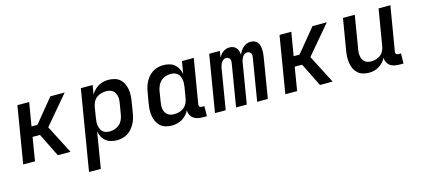

<svg xmlns="http://www.w3.org/2000/svg" viewBox="-59 -1006 3719 1698"><g transform="rotate(-15 1800.0 -156.5)"><path d="M363 0 257 -214H189L154 0H46L132 -520H240L204 -306H258L434 -520H565L345 -260L479 0Z M591 215 713 -520H821L807 -436Q819 -457 836.5 -475Q854 -493 875 -505.5Q896 -518 919.5 -523Q943 -528 966 -528Q995 -528 1022.5 -520.5Q1050 -513 1070 -495.5Q1090 -478 1102 -453.5Q1114 -429 1119 -402Q1124 -375 1122.5 -346Q1121 -317 1116 -288L1100 -188Q1096 -164 1089 -140Q1082 -116 1069.5 -93.5Q1057 -71 1040 -51Q1023 -31 1000.5 -17.5Q978 -4 953.5 2Q929 8 905 8Q877 8 850.5 1Q824 -6 803.5 -22.5Q783 -39 771 -62.5Q759 -86 753 -113L699 215ZM861 -84Q884 -84 908 -91.5Q932 -99 951 -116Q970 -133 980.5 -156.5Q991 -180 994 -203L1011 -303Q1014 -319 1014.5 -335.5Q1015 -352 1011.5 -367.5Q1008 -383 1000.5 -396.5Q993 -410 981 -419Q969 -428 953.5 -432Q938 -436 921 -436Q899 -436 876 -430Q853 -424 834 -409.5Q815 -395 804 -373.5Q793 -352 789 -329L773 -229Q770 -212 769 -195Q768 -178 771 -161.5Q774 -145 780.5 -130Q787 -115 798.5 -104.5Q810 -94 826.5 -89Q843 -84 861 -84Z M1407 8Q1378 8 1351 0.5Q1324 -7 1304 -24.5Q1284 -42 1272 -66.5Q1260 -91 1255 -118Q1250 -145 1251 -174Q1252 -203 1257 -232L1274 -332Q1278 -356 1285 -380Q1292 -404 1304 -426.5Q1316 -449 1333.5 -469Q1351 -489 1373 -502.5Q1395 -516 1419.5 -522Q1444 -528 1468 -528Q1496 -528 1523 -521Q1550 -514 1570 -497.5Q1590 -481 1602.5 -457.5Q1615 -434 1620 -407L1639 -520H1747L1679 -113Q1678 -107 1679 -101.5Q1680 -96 1683.5 -92Q1687 -88 1692.5 -86Q1698 -84 1704 -84H1727L1726 8H1688Q1665 8 1643.5 3.5Q1622 -1 1604.5 -13.5Q1587 -26 1577.5 -45.5Q1568 -65 1568 -88Q1557 -66 1539 -47Q1521 -28 1499.5 -15.5Q1478 -3 1454 2.5Q1430 8 1407 8ZM1453 -84Q1475 -84 1498 -90Q1521 -96 1539.5 -110.5Q1558 -125 1569.5 -146.5Q1581 -168 1584 -191L1601 -291Q1604 -308 1604.5 -325Q1605 -342 1602.5 -358.5Q1600 -375 1593.5 -390Q1587 -405 1575 -415.5Q1563 -426 1547 -431Q1531 -436 1513 -436Q1490 -436 1465.5 -428.5Q1441 -421 1422.5 -404Q1404 -387 1393.5 -363.5Q1383 -340 1379 -317L1363 -217Q1360 -201 1359.5 -184.5Q1359 -168 1362 -152.5Q1365 -137 1373 -123.5Q1381 -110 1393 -101Q1405 -92 1420.5 -88Q1436 -84 1453 -84Z M1802 0 1888 -520H1986L1976 -462Q1984 -476 1994.5 -488.5Q2005 -501 2018 -510Q2031 -519 2045.5 -523.5Q2060 -528 2075 -528Q2093 -528 2109.5 -521.5Q2126 -515 2136.5 -502Q2147 -489 2151.5 -473Q2156 -457 2158 -439Q2165 -457 2175.5 -473Q2186 -489 2200.5 -502Q2215 -515 2233 -521.5Q2251 -528 2268 -528Q2286 -528 2302 -522Q2318 -516 2328.5 -503.5Q2339 -491 2344 -475Q2349 -459 2350.5 -442Q2352 -425 2351 -407.5Q2350 -390 2347 -372L2286 0H2188L2252 -388Q2254 -399 2253.5 -409Q2253 -419 2248 -427.5Q2243 -436 2234 -440.5Q2225 -445 2215 -445Q2205 -445 2196 -440.5Q2187 -436 2180 -428.5Q2173 -421 2168.5 -412Q2164 -403 2160.5 -393.5Q2157 -384 2155 -375Q2153 -366 2152 -356L2093 0H1995L2059 -388Q2061 -399 2060.5 -409Q2060 -419 2055 -427.5Q2050 -436 2041 -440.5Q2032 -445 2022 -445Q2012 -445 2003 -440.5Q1994 -436 1987 -428.5Q1980 -421 1975.5 -412Q1971 -403 1967.5 -393.5Q1964 -384 1962 -375Q1960 -366 1959 -356L1900 0Z M2763 0 2657 -214H2589L2554 0H2446L2532 -520H2640L2604 -306H2658L2834 -520H2965L2745 -260L2879 0Z M3211 8Q3182 8 3155.5 0Q3129 -8 3109.5 -25.5Q3090 -43 3078.5 -67.5Q3067 -92 3062.5 -119Q3058 -146 3059 -174.5Q3060 -203 3065 -232L3113 -520H3221L3171 -217Q3168 -201 3167.5 -185Q3167 -169 3170 -153.5Q3173 -138 3179.5 -124.5Q3186 -111 3198 -101.5Q3210 -92 3225 -88Q3240 -84 3257 -84Q3278 -84 3300.5 -90.5Q3323 -97 3341.5 -111.5Q3360 -126 3370.5 -147.5Q3381 -169 3384 -191L3439 -520H3547L3479 -113Q3478 -107 3479 -101.5Q3480 -96 3483.5 -92Q3487 -88 3492.5 -86Q3498 -84 3504 -84H3527L3526 8H3488Q3465 8 3443.5 3.5Q3422 -1 3405 -13Q3388 -25 3378 -45Q3368 -65 3369 -87Q3357 -66 3340.5 -47.5Q3324 -29 3302.5 -16Q3281 -3 3257.5 2.5Q3234 8 3211 8Z"/></g></svg>

Font: Iosevka Semibold Extended
Style: Italic
Weight: 600
Width: 7
Italic angle: -9°
Monospace: yes
Designer: Belleve Invis
Foundry: Belleve Invis
Version: Version 32.5.0; ttfautohint (v1.8.4)